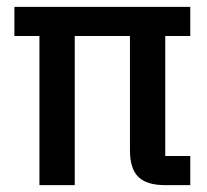

<svg xmlns="http://www.w3.org/2000/svg" viewBox="-20 -540 605 560"><path d="M462 -85H535V0H462Q408 0 383.5 -24Q359 -48 359 -102V-435H198V0H95V-435H22V-520H535V-435H462Z"/></svg>

Font: IBM Plex Sans Cond Medm
Style: Regular
Weight: 500
Width: 3
Designer: Mike Abbink, Paul van der Laan, Pieter van Rosmalen
Foundry: Bold Monday
Version: Version 1.3